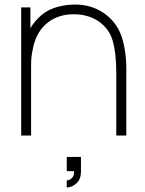

<svg xmlns="http://www.w3.org/2000/svg" viewBox="-20 -595 637 843"><path d="M534.5 -274V0H490.5V-274Q490.5 -362.5 475 -415.5Q459.5 -470 410.5 -503Q364.5 -532.5 303 -532.5Q267 -532.5 235.5 -521.2Q204 -510 180 -487.5Q136.5 -448 124 -379Q116.5 -346.5 116.5 -309.5V0H73V-562.5H113.5V-471Q128 -496.5 151 -518.5Q178 -545.5 214.2 -558.8Q250.5 -572 289.5 -574Q293.5 -574.5 298.5 -574.8Q303.5 -575 310.5 -575Q380 -575 434.5 -538.5Q494 -498 515 -431Q536.5 -364.5 534.5 -274ZM273 94H335.5V156.5Q335.5 193 315.5 210Q296 228 273 228V197Q284.5 197 296 186.5Q307 176 305 156.5H273Z"/></svg>

Font: Russisch Sans ExtraLight
Style: Regular
Weight: 200
Width: 4
Designer: Michael Sharanda (font) & Cristiano Sobral (main changes)
Foundry: Michael Sharanda
Version: Version 2.00;September 8, 2020;FontCreator 13.0.0.2681 64-bi